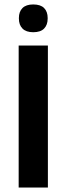

<svg xmlns="http://www.w3.org/2000/svg" viewBox="-20 -844 300 864"><path d="M195.5 0H64V-639H195.5ZM129.5 -699Q97.5 -699 81.2 -715.5Q65 -732 65 -760.5V-763Q65 -791.5 81.2 -807.8Q97.5 -824 129.5 -824Q162.5 -824 178.5 -807.8Q194.5 -791.5 194.5 -763V-760.5Q194.5 -732 178.5 -715.5Q162.5 -699 129.5 -699Z"/></svg>

Font: Anek Latin SemiBold
Style: Regular
Weight: 600
Designer: Yesha Goshar
Foundry: Ek Type
Version: Version 1.003